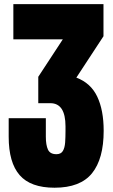

<svg xmlns="http://www.w3.org/2000/svg" viewBox="-20 -879 534 906"><path d="M237.3 6.8Q124.5 6.8 72.8 -52.5Q21 -111.8 21 -233.9V-321.3H196.3V-233.9Q196.3 -194.8 206.3 -173.1Q216.3 -151.4 246.1 -151.4Q267.6 -151.4 276.6 -166.5Q285.6 -181.6 287.4 -206.8Q289.1 -231.9 289.1 -261.7V-282.7Q289.1 -392.1 217.3 -392.1H160.6V-516.6L276.4 -693.4H43V-859.4H468.3V-708L340.3 -512.7Q408.2 -487.3 438.7 -423.3Q469.2 -359.4 469.2 -261.7Q469.2 -129.4 414.1 -61.3Q358.9 6.8 237.3 6.8Z"/></svg>

Font: webenart
Style: Regular
Weight: 400
Designer: Vernon Adams
Foundry: Vernon Adams
Version: Version 2.116; ttfautohint (v1.8.3)